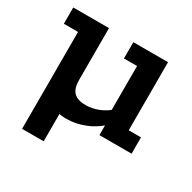

<svg xmlns="http://www.w3.org/2000/svg" viewBox="-125 -525 787 786"><g transform="rotate(30 268.5 -131.5)"><path d="M73 136V-322H6V-399H175V-154Q175 -114 193 -96Q211 -78 250 -78Q279 -78 309.5 -90Q340 -102 371 -130L352 -97V-322H290V-399H454V-77H512V0H360V-61L380 -64Q342 -26 297.5 -8Q253 10 209 10Q180 10 155.5 2.5Q131 -5 117 -22L175 -50V136Z"/></g></svg>

Font: Rokkitt SemiBold
Style: Regular
Weight: 600
Designer: Vernon Adams
Foundry: Vernon Adams
Version: Version 3.103